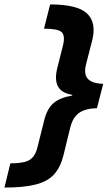

<svg xmlns="http://www.w3.org/2000/svg" viewBox="-95 -695 505 865"><path d="M-75 150 -48.3 40.8Q-6.7 40.8 17.5 34.2Q41.7 27.5 54.6 11.2Q67.5 -5 74.2 -33.3L104.2 -153.3Q117.5 -206.7 147.1 -231.2Q176.7 -255.8 230 -264.2L230.8 -267.5Q181.7 -275.8 165.8 -306.2Q150 -336.7 163.3 -389.2L189.2 -492.5Q199.2 -535 182.5 -550.4Q165.8 -565.8 103.3 -565.8L130.8 -675Q253.3 -675 296.7 -634.6Q340 -594.2 320.8 -515L293.3 -407.5Q280.8 -359.2 301.7 -338.8Q322.5 -318.3 370 -317.5L341.7 -207.5Q290.8 -206.7 261.7 -186.7Q232.5 -166.7 220.8 -117.5L190.8 5Q177.5 58.3 149.2 90Q120.8 121.7 67.5 135.8Q14.2 150 -75 150Z"/></svg>

Font: Funnel Sans
Style: Bold Italic
Weight: 700
Italic angle: -14.036°
Designer: NORD ID, Kristian Moeller
Foundry: Dicotype
Version: Version 1.000